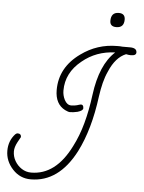

<svg xmlns="http://www.w3.org/2000/svg" viewBox="-58 -858 723 963"><g transform="rotate(5 303.0 -377.0)"><path d="M133 58Q79 58 42 18Q4 -23 4 -75Q4 -125 36 -160Q42 -166 49 -166Q66 -166 66 -149Q66 -148 51 -122Q37 -96 37 -75Q37 -49 50 -26.5Q63 -4 84.5 10Q106 24 132 24Q256 24 331 -127Q359 -181 377 -247Q395 -313 405 -391Q425 -545 500 -613Q405 -610 335 -552Q258 -490 258 -400Q258 -376 269 -354Q282 -329 303 -329Q311 -329 321.5 -330.5Q332 -332 343 -336Q349 -338 352 -338Q365 -338 365 -320Q365 -308 338 -300Q316 -295 300 -295Q291 -295 275 -303Q224 -329 224 -400Q224 -514 326 -587Q407 -646 507 -646Q514 -646 520.5 -646Q527 -646 534 -645H572Q606 -645 606 -622Q606 -606 579 -606Q569 -606 555 -609Q503 -588 472 -515Q459 -487 451 -455Q443 -423 438 -387Q427 -302 407 -231.5Q387 -161 358 -104Q274 58 133 58ZM494 -740Q462 -740 462 -769Q462 -812 501 -812Q533 -812 533 -781Q533 -740 494 -740Z"/></g></svg>

Font: Send Flowers
Style: Regular
Weight: 400
Designer: Robert E. Leuschke
Foundry: Robert E. Leuschke
Version: Version 1.010; ttfautohint (v1.8.4.7-5d5b)